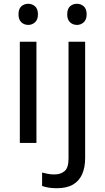

<svg xmlns="http://www.w3.org/2000/svg" viewBox="-20 -757 556 1017"><path d="M173 -536V0H85V-536ZM130 -737Q150 -737 165.5 -723.5Q181 -710 181 -681Q181 -653 165.5 -639Q150 -625 130 -625Q108 -625 93 -639Q78 -653 78 -681Q78 -710 93 -723.5Q108 -737 130 -737ZM280 240Q255 240 236 236.5Q217 233 203 228V157Q218 161 234 164Q250 167 269 167Q301 167 322 149.5Q343 132 343 83V-536H431V80Q431 130 415 166Q399 202 366 221Q333 240 280 240ZM336 -681Q336 -710 351 -723.5Q366 -737 388 -737Q408 -737 423.5 -723.5Q439 -710 439 -681Q439 -653 423.5 -639Q408 -625 388 -625Q366 -625 351 -639Q336 -653 336 -681Z"/></svg>

Font: Noto Sans Tamil
Style: Regular
Weight: 400
Designer: Jelle Bosma - Monotype Design Team
Foundry: Monotype Imaging Inc.
Version: Version 2.003